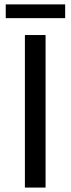

<svg xmlns="http://www.w3.org/2000/svg" viewBox="-20 -846 318 866"><path d="M185.5 -688V0H92.3V-688ZM5.9 -826.2H273.9V-764.2H5.9Z"/></svg>

Font: Arimo
Style: Regular
Weight: 400
Designer: Steve Matteson
Foundry: Monotype Imaging Inc.
Version: Version 1.33